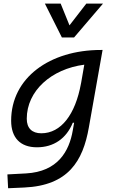

<svg xmlns="http://www.w3.org/2000/svg" viewBox="-20 -796 626 1051"><path d="M24.4 234.4 112.3 230.5C354.5 219.7 434.1 85 466.3 -98.1L541.5 -522.5H532.2C252.4 -522.5 41 -370.1 41 -135.3C41 -42 91.3 10.3 182.1 10.3C274.4 10.3 343.3 -38.1 378.4 -124H385.7L378.4 -82.5C358.9 31.7 296.9 143.6 122.1 153.3L20.5 158.7ZM441.4 -441.9 424.3 -343.8 422.9 -336.9C392.1 -169.4 314.5 -66.4 206.1 -66.4C154.8 -66.4 126.5 -94.7 126.5 -146C126.5 -298.8 261.2 -418.5 441.4 -441.9ZM318.8 -590.8H385.3L543.9 -776.4H452.6L360.4 -657.2L312 -776.4H225.6Z"/></svg>

Font: Cascadia Code PL SemiLight
Style: Italic
Weight: 350
Italic angle: -10°
Monospace: yes
Designer: Aaron Bell
Foundry: Saja Typeworks
Version: Version 2404.023